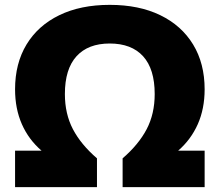

<svg xmlns="http://www.w3.org/2000/svg" viewBox="-20 -770 904 790"><path d="M42 0V-150H151Q98 -195.5 70 -259Q42 -322.5 42 -402.5Q42 -509 89.2 -587Q136.5 -665 224 -707.5Q311.5 -750 431.5 -750Q552 -750 639.5 -707.5Q727 -665 774.5 -587Q822 -509 822 -402.5Q822 -322.5 793.8 -259Q765.5 -195.5 713 -150H822V0H484.5V-118.5Q550.5 -175.5 583.5 -238.5Q616.5 -301.5 616.5 -383Q616.5 -486 568.8 -538.5Q521 -591 431.5 -591Q342.5 -591 294.8 -538.5Q247 -486 247 -383Q247 -301.5 280 -238.5Q313 -175.5 379 -118.5V0Z"/></svg>

Font: Encode Sans SemiExpanded SemiExpanded ExtraBold
Style: Regular
Weight: 800
Width: 6
Designer: Multiple Designers
Foundry: Impallari Type
Version: Version 3.000; ttfautohint (v1.8.3) -l 8 -r 50 -G 200 -x 14 